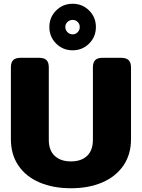

<svg xmlns="http://www.w3.org/2000/svg" viewBox="-20 -988 756 1023"><path d="M243 -844Q243 -896 279 -932Q315 -968 367 -968Q419 -968 455 -932Q491 -896 491 -844Q491 -792 455 -756Q419 -720 367 -720Q315 -720 279 -756Q243 -792 243 -844ZM405 -844Q405 -860 394 -871Q383 -882 367 -882Q351 -882 339.5 -871Q328 -860 328 -844Q328 -828 339.5 -816.5Q351 -805 367 -805Q383 -805 394 -816.5Q405 -828 405 -844ZM38 -246V-629Q38 -655 50 -667.5Q62 -680 90 -680H187Q216 -680 228 -667.5Q240 -655 240 -629V-243Q240 -187 271.5 -157.5Q303 -128 358 -128Q413 -128 444 -157.5Q475 -187 475 -243V-629Q475 -655 487 -667.5Q499 -680 527 -680H624Q653 -680 665.5 -667.5Q678 -655 678 -629V-246Q678 -165 637.5 -106Q597 -47 525 -16Q453 15 358 15Q263 15 190.5 -16Q118 -47 78 -106Q38 -165 38 -246Z"/></svg>

Font: Mitr SemiBold
Style: Regular
Weight: 600
Designer: Thanarat Vachiruckul
Foundry: Cadson Demak
Version: Version 1.002